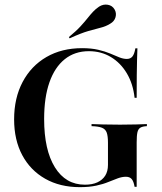

<svg xmlns="http://www.w3.org/2000/svg" viewBox="-20 -788 691 820"><path d="M321 11.3Q236.3 11.3 173 -24.6Q109.7 -60.5 75 -125.4Q40.3 -190.3 40.3 -278.2Q40.3 -369.4 76.6 -437.9Q112.9 -506.5 178.2 -544.4Q243.5 -582.3 330.6 -582.3Q370.2 -582.3 399.6 -575.4Q429 -568.5 450.8 -559.3Q472.6 -550 489.5 -543.1Q506.5 -536.3 521.8 -536.3Q537.1 -536.3 545.6 -546.8Q554 -557.3 558.1 -581.5H566.9Q566.1 -559.7 565.3 -532.7Q564.5 -505.6 564.1 -466.9Q563.7 -428.2 563.7 -370.2H554.8Q548.4 -429.8 521.8 -474.6Q495.2 -519.4 453.6 -544.4Q412.1 -569.4 359.7 -569.4Q299.2 -569.4 256.5 -535.1Q213.7 -500.8 191.1 -436.3Q168.5 -371.8 168.5 -279.8Q168.5 -147.6 214.5 -73.4Q260.5 0.8 342.7 0.8Q374.2 0.8 396 -9.3Q417.7 -19.4 429.4 -37.9Q441.1 -56.5 441.1 -83.9V-178.2Q441.1 -206.5 435.9 -221.4Q430.6 -236.3 415.7 -242.3Q400.8 -248.4 371 -249.2V-258.1Q388.7 -257.3 420.2 -256.5Q451.6 -255.6 492.7 -255.6Q532.3 -255.6 560.9 -256.5Q589.5 -257.3 607.3 -258.1V-249.2Q588.7 -248.4 579.4 -242.7Q570.2 -237.1 566.9 -223Q563.7 -208.9 563.7 -179.8V9.7H554.8Q550.8 -13.7 542.3 -23.4Q533.9 -33.1 517.7 -33.1Q501.6 -33.1 483.5 -26.6Q465.3 -20.2 443.1 -10.9Q421 -1.6 391.1 4.8Q361.3 11.3 321 11.3ZM277.4 -624.2 274.2 -629.8Q304.8 -654.8 323.4 -675Q341.9 -695.2 354 -710.5Q366.1 -725.8 377.4 -737.9Q388.7 -750 403.2 -759.7Q421 -771 440.3 -767.7Q459.7 -764.5 469.4 -747.6Q478.2 -732.3 473.4 -714.5Q468.5 -696.8 450 -686.3Q431.5 -675 410.1 -669.8Q388.7 -664.5 357.7 -655.6Q326.6 -646.8 277.4 -624.2Z"/></svg>

Font: Playfair 144pt
Style: Bold
Weight: 700
Version: Version 2.001;gftools[0.9.30]